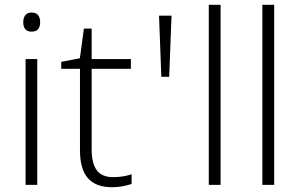

<svg xmlns="http://www.w3.org/2000/svg" viewBox="-20 -780 1265 810"><path d="M113.3 -727.1Q131.8 -727.1 140.6 -716.1Q149.4 -705.1 149.4 -686.5Q149.4 -646.5 113.3 -646.5Q78.1 -646.5 78.1 -686.5Q78.1 -705.1 86.9 -716.1Q95.7 -727.1 113.3 -727.1ZM137.2 -530.8V0H87.9V-530.8Z M457.5 -32.7Q480.5 -32.7 500.2 -36.1Q520 -39.6 535.2 -44.9V-3.9Q519.5 1.5 498.3 5.6Q477.1 9.8 452.1 9.8Q384.8 9.8 351.1 -28.1Q317.4 -65.9 317.4 -146V-489.7H238.3V-519L316.9 -534.2L334 -659.2H366.7V-530.8H532.2V-489.7H366.7V-148.9Q366.7 -91.8 387.9 -62.3Q409.2 -32.7 457.5 -32.7Z M703.6 -713.9 693.8 -456.1H660.6L650.9 -713.9Z M910.6 0H860.8V-759.8H910.6Z M1136.7 0H1086.9V-759.8H1136.7Z"/></svg>

Font: Open Sans Light
Style: Regular
Weight: 300
Designer: Monotype Design Team
Foundry: Monotype Imaging Inc.
Version: Version 3.000; ttfautohint (v1.8.4)